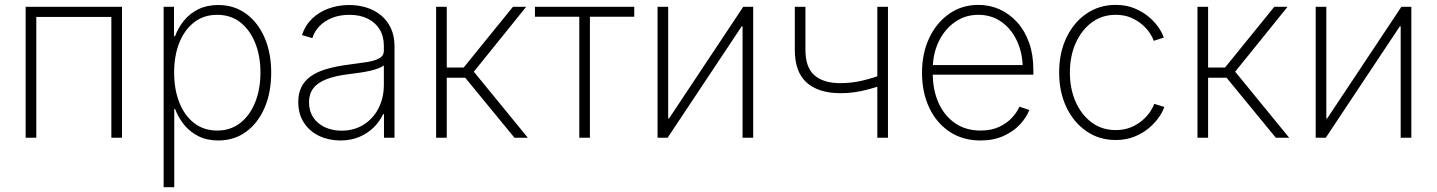

<svg xmlns="http://www.w3.org/2000/svg" viewBox="-20 -569 5935 793"><path d="M483.9 -541V0H439.9V-499H129.9V0H85.9V-541Z M655.8 204.1V-541H698.7V-419.4H703.1Q715.8 -454.6 740 -484.1Q764.2 -513.7 799.6 -531Q835 -548.3 881.3 -548.3Q946.8 -548.3 995.8 -512.7Q1044.9 -477.1 1072.5 -414.1Q1100.1 -351.1 1100.1 -269Q1100.1 -187 1072.8 -123.8Q1045.4 -60.5 996.3 -24.7Q947.3 11.2 881.3 11.2Q835.4 11.2 800 -6.3Q764.6 -23.9 740.5 -53.7Q716.3 -83.5 703.1 -119.1H699.7V204.1ZM877 -29.8Q932.1 -29.8 972.2 -61Q1012.2 -92.3 1033.9 -146.5Q1055.7 -200.7 1055.7 -269.5Q1055.7 -337.9 1033.9 -391.8Q1012.2 -445.8 972.4 -476.8Q932.6 -507.8 877 -507.8Q821.8 -507.8 782 -477.1Q742.2 -446.3 720.7 -392.6Q699.2 -338.9 699.2 -269.5Q699.2 -200.2 720.5 -146Q741.7 -91.8 781.7 -60.8Q821.8 -29.8 877 -29.8Z M1385.7 11.2Q1338.9 11.2 1299.3 -7.1Q1259.8 -25.4 1235.8 -61.3Q1211.9 -97.2 1211.9 -148.4Q1211.9 -182.6 1224.4 -208.5Q1236.8 -234.4 1262.2 -252.9Q1287.6 -271.5 1327.1 -283.4Q1366.7 -295.4 1420.9 -302.2Q1463.4 -307.6 1495.8 -312.7Q1528.3 -317.9 1546.9 -328.4Q1565.4 -338.9 1565.4 -359.4V-379.9Q1565.4 -418.9 1548.1 -447.5Q1530.8 -476.1 1498.8 -491.9Q1466.8 -507.8 1423.3 -507.8Q1383.8 -507.8 1352.3 -495.4Q1320.8 -482.9 1299.8 -461.4Q1278.8 -439.9 1270 -411.6L1227.1 -424.3Q1240.7 -464.8 1269.5 -492.4Q1298.3 -520 1338.1 -534.2Q1377.9 -548.3 1422.4 -548.3Q1460 -548.3 1493.7 -537.8Q1527.3 -527.3 1553.5 -505.9Q1579.6 -484.4 1594.5 -452.4Q1609.4 -420.4 1609.4 -377.4V0H1565.9V-97.7H1562.5Q1548.3 -67.4 1523.4 -42.7Q1498.5 -18.1 1463.9 -3.4Q1429.2 11.2 1385.7 11.2ZM1390.6 -29.3Q1441.9 -29.3 1481.2 -53.7Q1520.5 -78.1 1543 -121.1Q1565.4 -164.1 1565.4 -219.2V-298.8Q1556.6 -292 1541.7 -286.4Q1526.9 -280.8 1507.6 -276.4Q1488.3 -272 1467 -269Q1445.8 -266.1 1424.3 -263.2Q1365.2 -256.3 1328.1 -241.7Q1291 -227.1 1273.7 -203.9Q1256.3 -180.7 1256.3 -147Q1256.3 -110.4 1273.9 -84Q1291.5 -57.6 1322 -43.5Q1352.5 -29.3 1390.6 -29.3Z M1781.2 0V-541H1825.2V-290H1895L2098.6 -541H2153.3L1937 -272.9L2160.2 0H2105L1901.4 -248H1825.2V0Z M2372.6 0V-500H2189.5V-541H2599.6V-500H2416.5V0Z M3090.8 0H3046.9V-460.4H3043.5L2737.3 0H2695.8V-541H2739.7V-79.6H2743.2L3049.8 -541H3090.8Z M3452.1 -184.1Q3360.8 -184.1 3311.8 -227.8Q3262.7 -271.5 3262.7 -363.3V-541H3306.6V-363.3Q3306.6 -290.5 3343.8 -258.1Q3380.9 -225.6 3450.7 -225.6Q3497.1 -225.6 3541.7 -236.1Q3586.4 -246.6 3632.8 -264.2V-220.2Q3596.7 -208 3566.7 -200Q3536.6 -191.9 3509 -188Q3481.4 -184.1 3452.1 -184.1ZM3603.5 0V-541H3647.5V0Z M4029.8 11.2Q3956.5 11.2 3902.1 -24.9Q3847.7 -61 3817.9 -124.3Q3788.1 -187.5 3788.1 -268.6Q3788.1 -349.1 3818.1 -412.4Q3848.1 -475.6 3900.6 -512.2Q3953.1 -548.8 4020.5 -548.8Q4067.9 -548.8 4108.9 -530.3Q4149.9 -511.7 4181.4 -476.8Q4212.9 -441.9 4230.5 -392.3Q4248 -342.8 4248 -280.3V-260.7H3814.9V-300.3H4224.1L4204.1 -285.2Q4204.1 -348.1 4180.9 -398.7Q4157.7 -449.2 4116.5 -478.5Q4075.2 -507.8 4020.5 -507.8Q3966.3 -507.8 3923.8 -477.8Q3881.3 -447.8 3856.9 -397Q3832.5 -346.2 3832.5 -282.7V-265.6Q3832.5 -197.8 3856.2 -144.5Q3879.9 -91.3 3924.3 -60.5Q3968.8 -29.8 4029.8 -29.8Q4073.7 -29.8 4106 -44.7Q4138.2 -59.6 4159.4 -82.5Q4180.7 -105.5 4190.4 -128.4L4231.4 -114.7Q4219.7 -84 4192.6 -54.9Q4165.5 -25.9 4124.5 -7.3Q4083.5 11.2 4029.8 11.2Z M4587.9 9.3Q4520.5 9.3 4467.8 -26.6Q4415 -62.5 4384.8 -125.5Q4354.5 -188.5 4354.5 -269.5Q4354.5 -351.1 4384.8 -414.1Q4415 -477.1 4467.8 -512.9Q4520.5 -548.8 4587.9 -548.8Q4631.3 -548.8 4665.5 -534.7Q4699.7 -520.5 4724.9 -499.3Q4750 -478 4765.6 -454.8Q4781.2 -431.6 4786.6 -413.6L4745.1 -400.4Q4741.2 -413.6 4729.5 -431.6Q4717.8 -449.7 4698 -467Q4678.2 -484.4 4650.9 -496.1Q4623.5 -507.8 4587.9 -507.8Q4531.7 -507.8 4489.3 -476.3Q4446.8 -444.8 4422.9 -391.1Q4398.9 -337.4 4398.9 -269.5Q4398.9 -201.7 4422.9 -147.9Q4446.8 -94.2 4489.3 -63Q4531.7 -31.7 4587.9 -31.7Q4623.5 -31.7 4651.4 -43.5Q4679.2 -55.2 4699.2 -72.8Q4719.2 -90.3 4731.2 -108.9Q4743.2 -127.4 4747.1 -140.1L4788.6 -127.4Q4783.2 -108.9 4767.3 -85.7Q4751.5 -62.5 4726.1 -40.8Q4700.7 -19 4666 -4.9Q4631.3 9.3 4587.9 9.3Z M4925.8 0V-541H4969.7V-290H5039.6L5243.2 -541H5297.9L5081.5 -272.9L5304.7 0H5249.5L5045.9 -248H4969.7V0Z M5809.1 0H5765.1V-460.4H5761.7L5455.6 0H5414.1V-541H5458V-79.6H5461.4L5768.1 -541H5809.1Z"/></svg>

Font: Inter 17pt ExtraLight
Style: Regular
Weight: 250
Version: Version 4.001;git-66647c0bb